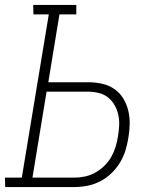

<svg xmlns="http://www.w3.org/2000/svg" viewBox="-36 -755 656 775"><path d="M-15 0 -16 -38H52L161 -697H99L98 -735H272V-697H204L159 -423H321Q349 -423 376 -417Q403 -411 425 -396Q447 -381 461 -358.5Q475 -336 481.5 -309.5Q488 -283 487.5 -254.5Q487 -226 482 -198Q478 -172 470 -146.5Q462 -121 447.5 -97.5Q433 -74 412.5 -54.5Q392 -35 367 -22.5Q342 -10 316 -5Q290 0 264 0ZM95 -38H264Q285 -38 306.5 -42.5Q328 -47 348 -58Q368 -69 385 -85.5Q402 -102 413 -121.5Q424 -141 430.5 -162Q437 -183 440 -204Q444 -226 445 -248.5Q446 -271 441.5 -291.5Q437 -312 426.5 -330.5Q416 -349 400.5 -361.5Q385 -374 363.5 -379.5Q342 -385 320 -385H152Z"/></svg>

Font: Iosevka Etoile Extralight
Style: Italic
Weight: 200
Italic angle: -9°
Designer: Belleve Invis
Foundry: Belleve Invis
Version: Version 22.1.2; ttfautohint (v1.8.4)